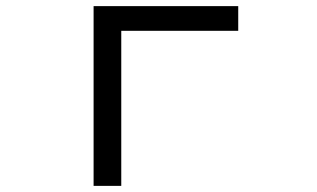

<svg xmlns="http://www.w3.org/2000/svg" viewBox="-20 -585 1040 630"><path d="M287.1 -564.9H761.7V-483.9H377.9V24.9H287.1Z"/></svg>

Font: BIZ UDPGothic
Style: Regular
Weight: 400
Designer: TypeBank Co., Ltd.
Foundry: Morisawa Inc.
Version: Version 1.051